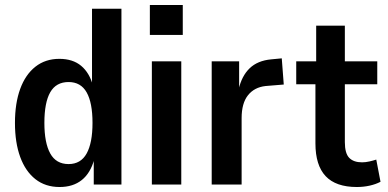

<svg xmlns="http://www.w3.org/2000/svg" viewBox="-20 -740 1558 770"><path d="M219 10Q162 10 122 -21.5Q82 -53 61 -110.5Q40 -168 40 -247Q40 -326 61 -383.5Q82 -441 122 -472.5Q162 -504 218 -504Q272 -504 305.5 -476Q339 -448 353 -396H349V-705H467V0H356V-101H358Q343 -46 308 -18Q273 10 219 10ZM255 -82Q304 -82 327.5 -124.5Q351 -167 351 -247Q351 -328 327.5 -369.5Q304 -411 255 -411Q205 -411 181.5 -370Q158 -329 158 -247Q158 -167 181.5 -124.5Q205 -82 255 -82Z M581 -600V-720H713V-600ZM589 0V-494H707V0Z M829 0V-494H939V-381H937Q949 -435 981 -466Q1013 -497 1068 -502L1110 -506L1118 -401L1045 -395Q1000 -390 974.5 -358Q949 -326 949 -266V0Z M1411 10Q1327 10 1286 -33.5Q1245 -77 1245 -165V-402H1168V-494H1248V-637H1363V-494H1493V-402H1363V-170Q1363 -125 1380.5 -107Q1398 -89 1432 -89Q1446 -89 1461.5 -92.5Q1477 -96 1489 -100L1506 -11Q1487 -1 1462.5 4.5Q1438 10 1411 10Z"/></svg>

Font: Nunito Sans 10pt Condensed
Style: Bold
Weight: 700
Width: 3
Designer: Vernon Adams
Foundry: Vernon Adams
Version: Version 3.101;gftools[0.9.27]